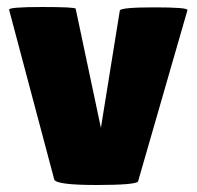

<svg xmlns="http://www.w3.org/2000/svg" viewBox="-20 -525 561 548"><path d="M6 -497Q3 -505 99.5 -505Q196 -505 196 -500L268 -160L322 -495Q325 -504 421 -504Q518 -504 515 -496L374 -7Q367 3 255 3Q143 3 135 -12Z"/></svg>

Font: Lilita One
Style: Regular
Weight: 400
Designer: Juan Montoreano
Foundry: Juan Montoreano
Version: Version 1.002